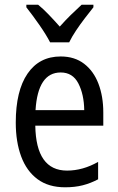

<svg xmlns="http://www.w3.org/2000/svg" viewBox="-20 -786 502 816"><path d="M238 -546Q297 -546 337.5 -515Q378 -484 398.5 -430Q419 -376 419 -308V-252H130Q133 -61 265 -61Q332 -61 397 -98V-24Q365 -7 331.5 1.5Q298 10 257 10Q186 10 139.5 -24.5Q93 -59 70 -121Q47 -183 47 -265Q47 -400 97 -473Q147 -546 238 -546ZM238 -478Q141 -478 131 -318H338Q337 -385 313 -431.5Q289 -478 238 -478ZM193 -606Q176 -639 147 -680.5Q118 -722 92 -755V-766H142Q163 -749 187 -724Q211 -699 234 -673Q260 -702 280.5 -722Q301 -742 327 -766H377V-755Q361 -735 341 -709Q321 -683 303 -656Q285 -629 274 -606Z"/></svg>

Font: Noto Sans Thai Looped Condensed
Style: Regular
Weight: 400
Width: 3
Designer: Sasikarn Vongin, Ben Mitchell
Foundry: The Fontpad Ltd
Version: Version 1.001; ttfautohint (v1.8.4.7-5d5b)